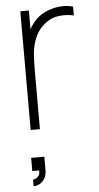

<svg xmlns="http://www.w3.org/2000/svg" viewBox="-56 -581 447 870"><g transform="rotate(-5 167.5 -145.5)"><path d="M61 225Q67 225 75 221Q83 217 88.2 208.2Q93.5 199.5 92 186H61V126H121V186Q121 210 111.5 225.5Q102 241 88.2 248Q74.5 255 61 255ZM70 0V-540H109V-411L96 -428Q104 -449 116.8 -468.2Q129.5 -487.5 143 -500Q164 -520.5 194.2 -532.2Q224.5 -544 255.2 -545.8Q286 -547.5 310 -540V-500Q271.5 -508.5 235.2 -502.2Q199 -496 169 -468Q142.5 -443.5 130 -410.2Q117.5 -377 114.8 -344.5Q112 -312 112 -266V0Z"/></g></svg>

Font: Manrope
Style: Regular
Weight: 400
Designer: Mikhail Sharanda
Foundry: Mikhail Sharanda
Version: Version 4.503